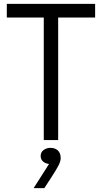

<svg xmlns="http://www.w3.org/2000/svg" viewBox="-20 -720 524 987"><path d="M205 0H279V-630H469V-700H15V-630H205ZM232 123 153 247H208L245 190Q268 155 280 132Q292 109 292 93Q292 67 277.5 53.5Q263 40 239 40Q220 40 204.5 51Q189 62 189 82Q189 98 200 109Q211 120 232 123Z"/></svg>

Font: Tilda Sans VF
Style: Regular
Weight: 400
Designer: ParaType Ltd
Foundry: ParaType Ltd
Version: Version 1.010